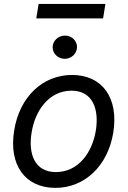

<svg xmlns="http://www.w3.org/2000/svg" viewBox="-20 -927 638 959"><path d="M256.7 11.4C403.1 11.4 518.5 -98.4 545.8 -264.6C573.5 -437.5 491.5 -552.6 339.8 -552.6C192.8 -552.6 77.4 -442.8 50.8 -275.2C22.7 -103.7 104.8 11.4 256.7 11.4ZM137.8 -264.6C155.2 -375.4 225.1 -474.1 337.4 -474.1C443.5 -474.1 475.5 -381 458.8 -275.6C440.7 -164.1 371.1 -67.5 259.2 -67.5C152.7 -67.5 120.4 -159.1 137.8 -264.6ZM161.2 -835.2H495L506.4 -907.3H172.9ZM242.9 -691.4C242.5 -659.4 269.9 -633.2 303.3 -633.2C336.6 -633.2 364.3 -659.4 364.7 -691.4C365.1 -723.4 338.1 -749.3 304.7 -749.3C271 -749.3 243.3 -723.4 242.9 -691.4Z"/></svg>

Font: Margiela Sans Text
Style: Italic
Weight: 400
Italic angle: -9.39999°
Designer: Stefan Endress, Andreas Faust
Version: Version 1.100;FEAKit 1.0